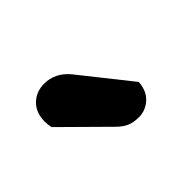

<svg xmlns="http://www.w3.org/2000/svg" viewBox="-52 -823 406 406"><g transform="rotate(-45 151.0 -620.0)"><path d="M38 -640Q36 -650 36 -658Q36 -685 52 -700.5Q68 -716 92 -716Q124 -716 147 -689L236 -577Q234 -551 218.5 -537.5Q203 -524 184 -524Q167 -524 156 -529Q145 -534 134 -545Z"/></g></svg>

Font: Baloo 2 SemiBold
Style: Regular
Weight: 600
Designer: Sarang Kulkarni and Ek Type
Foundry: Ek Type
Version: Version 1.640;hotconv 1.0.111;makeotfexe 2.5.65597; ttfautoh